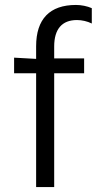

<svg xmlns="http://www.w3.org/2000/svg" viewBox="-20 -756 401 776"><path d="M126 -569V-518L37 -523V-460H126V0H199V-460H320V-520H199V-568C199 -639 231 -675 291 -675C311 -675 333 -670 351 -661V-723C333 -731 309 -736 287 -736C181 -736 126 -679 126 -569Z"/></svg>

Font: Non Bureau Light
Style: Regular
Weight: 300
Designer: Jona Saucedo
Foundry: Non Foundry
Version: Version 1.000;FEAKit 1.0